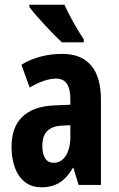

<svg xmlns="http://www.w3.org/2000/svg" viewBox="-20 -786 504 816"><path d="M254 -766H105V-756C131 -720 208 -638 243 -606H336V-619C314 -650 272 -724 254 -766ZM245 -557C179 -557 120 -541 71 -511L106 -414C151 -440 187 -452 218 -452C260 -452 279 -423 279 -364V-341L211 -338C93 -333 29 -275 29 -162C29 -74 65 10 155 10C219 10 257 -17 290 -73H292L314 0H409V-363C409 -491 352 -557 245 -557ZM242 -252 279 -254V-203C279 -137 250 -94 209 -94C177 -94 160 -118 160 -167C160 -221 187 -249 242 -252Z"/></svg>

Font: Noto Sans Georgian ExtraCondensed Bold
Style: Regular
Weight: 700
Width: 2
Designer: Monotype Design Team, Akaki Razmadze
Foundry: Google LLC
Version: Version 2.005